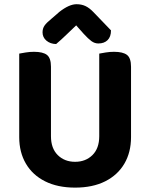

<svg xmlns="http://www.w3.org/2000/svg" viewBox="-20 -857 700 894"><path d="M329.7 16.6Q248.3 16.6 190 -12.7Q131.6 -42 100.6 -95Q69.5 -148 69.5 -218.5V-285.6H217.3V-222.7Q217.3 -166.1 249 -134.8Q280.7 -103.6 329.7 -103.6Q378.6 -103.6 410.4 -134.8Q442.1 -166.1 442.1 -222.7V-285.6H590.1V-218.5Q590.1 -148 559.1 -95Q528 -42 469.7 -12.7Q411.4 16.6 329.7 16.6ZM217.3 -254.6H69.5V-607.4Q79.5 -609.4 99.2 -612.6Q119 -615.8 138.1 -615.8Q180 -615.8 198.6 -601.3Q217.3 -586.8 217.3 -546.2ZM590.1 -253.1H442.1V-607.4Q452 -609.4 471.8 -612.6Q491.5 -615.8 510.6 -615.8Q552.5 -615.8 571.3 -601.3Q590.1 -586.8 590.1 -546.2ZM334.7 -738.9Q313 -718.4 289.1 -695.3Q265.3 -672.2 241.3 -651.9Q214.3 -652.5 196.2 -667.7Q178.1 -683 178.1 -706.2Q178.1 -724.6 187.4 -737.9Q196.7 -751.1 219 -769.2L256.7 -801.9Q302.2 -837.4 336.4 -837.4Q359.5 -837.4 377.9 -828.8Q396.4 -820.2 415.5 -800.1L496.8 -715.6Q496.8 -685.7 480.9 -670.1Q465 -654.6 437.9 -654.6Q420.6 -654.6 405.6 -665.6Q390.6 -676.6 369.5 -699.7Z"/></svg>

Font: Baloo Bhaina 2
Style: Regular
Weight: 400
Designer: Yesha Goshar, Manish Minz, Shuchita Grover and Ek Type
Foundry: Ek Type
Version: Version 1.700